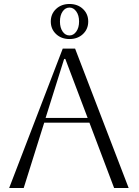

<svg xmlns="http://www.w3.org/2000/svg" viewBox="-20 -944 698 964"><path d="M26 0 295 -700H357L626 0H553L429 -328H202L99 0ZM302 -648 209 -352H420L308 -648ZM235 -836Q235 -874 261.5 -899Q288 -924 329 -924Q370 -924 396.5 -899Q423 -874 423 -836Q423 -798 396.5 -773Q370 -748 329 -748Q288 -748 261.5 -773Q235 -798 235 -836ZM329 -906Q308 -906 294.5 -886.5Q281 -867 281 -836Q281 -805 294.5 -785.5Q308 -766 329 -766Q349 -766 363 -785.5Q377 -805 377 -836Q377 -867 363 -886.5Q349 -906 329 -906Z"/></svg>

Font: Aboreto
Style: Regular
Weight: 400
Designer: Dominik Jáger
Foundry: Dominik Jáger
Version: Version 1.001; ttfautohint (v1.8.4.7-5d5b)